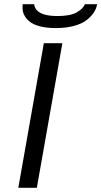

<svg xmlns="http://www.w3.org/2000/svg" viewBox="-20 -891 481 911"><path d="M245.1 -757.8Q201.7 -757.8 169.7 -766.1Q137.7 -774.4 120.4 -788.8Q103 -803.2 95 -819.3Q86.9 -835.4 86.9 -854Q86.9 -866.2 87.9 -871.1H142.1Q142.1 -863.8 147 -854Q166 -814.9 252.9 -814.9Q313 -814.9 343.5 -832Q374 -849.1 382.8 -871.1H440.9Q437.5 -850.6 425.3 -831.8Q413.1 -813 390.9 -795.7Q368.7 -778.3 331.1 -768.1Q293.5 -757.8 245.1 -757.8ZM66.9 0 188 -686H275.9L154.8 0Z"/></svg>

Font: Archivo Expanded Light
Style: Italic
Weight: 300
Width: 7
Italic angle: -10°
Designer: Hector Gatti
Foundry: Omnibus-Type
Version: Version 2.001